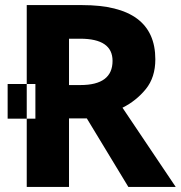

<svg xmlns="http://www.w3.org/2000/svg" viewBox="-20 -734 711 754"><path d="M119 -268H10V-404H119ZM295 -582Q422 -582 422 -495Q422 -400 296 -400H251V-582ZM303 -714H85V0H251V-269H321L484 0H670L461 -311Q515 -338 552.5 -384Q590 -430 590 -501Q590 -714 303 -714Z"/></svg>

Font: Noto Sans UI Extra
Style: Regular
Weight: 800
Designer: Monotype Design Team
Foundry: Monotype Imaging Inc.
Version: Version 1.901